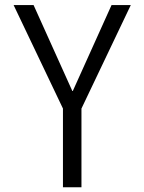

<svg xmlns="http://www.w3.org/2000/svg" viewBox="-20 -540 586 779"><path d="M35.2 -519.5H116.2L273.4 -170.9H275.4L432.6 -519.5H510.7L310.5 -99.6V219.7H235.4V-99.6Z"/></svg>

Font: Mgen+ 1c regular
Style: Regular
Weight: 400
Designer: [Source Han Sans]
Ryoko NISHIZUKA  (kana & ideographs); Paul D. Hunt (Latin, Greek & Cyrillic); Wenlong ZHANG  (bopomofo
Version: Version 1.059.20150602